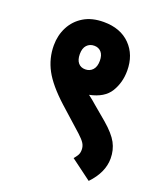

<svg xmlns="http://www.w3.org/2000/svg" viewBox="-137 -722 778 917"><g transform="rotate(20 252.5 -263.0)"><path d="M45 -446Q45 -497 67 -539.5Q89 -582 130.5 -607Q172 -632 232 -632Q317 -632 366.5 -582Q416 -532 416 -451Q416 -391 387 -343.5Q358 -296 284 -281Q296 -272 307.5 -262.5Q319 -253 328 -245L397 -187Q447 -144 466 -108.5Q485 -73 485 -30Q485 41 423 106L318 28Q327 18 334 6.5Q341 -5 341 -22Q341 -40 332 -54.5Q323 -69 300 -90L184 -194Q107 -264 76 -322Q45 -380 45 -446ZM176 -449Q176 -420 189 -404.5Q202 -389 225 -389Q248 -389 262.5 -405Q277 -421 277 -451Q277 -480 263.5 -495Q250 -510 228 -510Q205 -510 190.5 -494.5Q176 -479 176 -449Z"/></g></svg>

Font: Noto Sans Condensed ExtraBold
Style: Regular
Weight: 800
Width: 3
Designer: Monotype Design Team
Foundry: Monotype Imaging Inc.
Version: Version 2.013; ttfautohint (v1.8.4.7-5d5b)